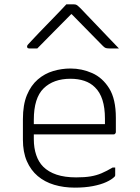

<svg xmlns="http://www.w3.org/2000/svg" viewBox="-20 -850 640 880"><path d="M303 -536Q355 -536 402.5 -515Q450 -494 480.5 -445Q511 -396 511 -310V-245Q511 -242 509.5 -239.5Q508 -237 506 -235.5Q504 -234 500 -234H212Q196 -234 180 -234Q164 -234 148 -234H129L107 -281H461Q461 -287 461 -293.5Q461 -300 461 -306Q461 -356 449.5 -392Q438 -428 415 -450Q395 -470 366.5 -479.5Q338 -489 303 -489Q225 -489 180 -445Q135 -401 135 -301V-212Q135 -172 146 -139.5Q157 -107 178 -86Q202 -62 239.5 -49.5Q277 -37 329 -37Q368 -37 395 -41.5Q422 -46 445.5 -56Q469 -66 496 -82H508Q508 -74 508 -65Q508 -56 508 -48Q508 -46 507.5 -44Q507 -42 505 -40Q492 -27 467 -15.5Q442 -4 405.5 3Q369 10 323 10Q272 10 228.5 -3Q185 -16 153 -43Q121 -70 103 -111.5Q85 -153 85 -210V-304Q85 -370 103.5 -414.5Q122 -459 153.5 -486Q185 -513 224 -524.5Q263 -536 303 -536ZM284 -830Q293 -830 302 -830Q311 -830 320 -830Q328 -830 333.5 -826Q339 -822 353 -808Q361 -799 381 -778.5Q401 -758 426.5 -731Q452 -704 478 -677Q504 -650 525 -628Q513 -628 503 -628Q493 -628 481 -628Q470 -628 464.5 -630Q459 -632 452 -639Q436 -655 392 -700Q348 -745 288 -806L329 -785H286L327 -806Q266 -745 224.5 -702.5Q183 -660 151 -628H114Q110 -628 108 -629Q106 -630 105 -632.5Q104 -635 104 -637Q104 -641 108 -645.5Q112 -650 126 -665Q139 -679 160.5 -701.5Q182 -724 206.5 -749Q231 -774 252 -796Q273 -818 284 -830Z"/></svg>

Font: Recursive Monospace Light
Style: Regular
Weight: 300
Version: Version 1.047